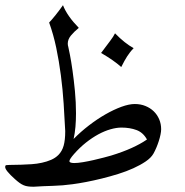

<svg xmlns="http://www.w3.org/2000/svg" viewBox="-20 -771 714 740"><path d="M423.3 -642.6Q442.4 -623 460.2 -608.9Q478 -594.7 495.1 -585.4Q486.3 -576.2 480.7 -568.8Q475.1 -561.5 470 -553.7Q464.8 -545.9 459.7 -536.4Q454.6 -526.9 447.3 -512.7Q431.2 -526.9 412.6 -539.8Q394 -552.7 369.6 -566.9Q391.6 -596.2 404.5 -613.3Q417.5 -630.4 423.3 -642.6ZM222.7 -751Q238.8 -709.5 283.7 -663.6Q265.1 -648.4 253.2 -633.8Q241.2 -619.1 241.2 -603Q241.2 -596.2 243.2 -590.3Q244.6 -584.5 249.5 -559.8Q254.4 -535.2 259.5 -499Q264.6 -462.9 268.8 -419.9Q272.9 -377 272.9 -334.5Q272.9 -307.1 270.8 -282.2Q268.6 -257.3 263.7 -235.4Q291 -263.2 322.8 -287.6Q354.5 -312 386.5 -330.3Q418.5 -348.6 448 -359.4Q477.5 -370.1 499.5 -370.1Q522 -370.1 540.5 -362.5Q559.1 -355 572.5 -342Q585.9 -329.1 593.5 -311.3Q601.1 -293.5 601.1 -272.9Q601.1 -264.2 598.6 -252.2Q596.2 -240.2 592 -227.3Q587.9 -214.4 582.5 -201.7Q577.1 -189 571.3 -178.7Q562 -162.6 541.5 -148.7Q521 -134.8 494.1 -122.6Q467.3 -110.4 435.8 -100.6Q404.3 -90.8 372.8 -83Q341.3 -75.2 312 -69.6Q282.7 -64 259.8 -61Q221.2 -55.7 183.8 -54.7Q146.5 -53.7 109.9 -51.3Q97.7 -51.3 88.4 -52.5Q79.1 -53.7 71 -57.1Q63 -60.5 55.2 -66.2Q47.4 -71.8 37.6 -80.6Q0 -114.3 0 -127Q0 -133.8 3.9 -134.5Q7.8 -135.3 16.1 -135.3L61.5 -136.2Q81.5 -136.7 102.1 -138.2Q122.6 -139.6 141.6 -143.8Q160.6 -147.9 177 -155Q193.4 -162.1 205.1 -173.8Q219.2 -188 225.3 -209.5Q231.4 -231 231.4 -265.6Q229 -317.4 225.3 -372.1Q221.7 -426.8 214.6 -481Q207.5 -535.2 196.8 -586.7Q186 -638.2 169.4 -684.1Q173.8 -688.5 180.4 -696.3Q187 -704.1 194.6 -713.4Q202.1 -722.7 209.5 -732.7Q216.8 -742.7 222.7 -751ZM546.4 -233.4Q531.7 -260.3 506.1 -269.8Q480.5 -279.3 448.2 -279.3Q428.7 -279.3 405.8 -272.7Q382.8 -266.1 358.9 -253.2Q335 -240.2 311.3 -221.4Q287.6 -202.6 265.6 -177.7Q247.6 -157.2 247.6 -149.9Q247.6 -146 252.7 -144.3Q257.8 -142.6 266.1 -142.6Q279.8 -142.6 300 -146Q320.3 -149.4 340.8 -154.1Q361.3 -158.7 379.6 -163.6Q397.9 -168.5 408.2 -171.4Q454.1 -185.5 487.8 -200.9Q521.5 -216.3 543.5 -231.4Z"/></svg>

Font: XB Niloofar
Style: Regular
Weight: 400
Designer: Behnam
Foundry: Irmug
Version: Version 7.201 2008